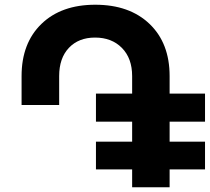

<svg xmlns="http://www.w3.org/2000/svg" viewBox="-20 -788 883 808"><path d="M842.8 -275.9H693.8V-191.9H842.8V-75.2H693.8V0H536.1V-75.2H383.8V-191.9H536.1V-275.9H383.8V-394H536.1V-467.8Q536.1 -542.5 493.2 -586.2Q450.2 -629.9 379.9 -629.9Q311 -629.9 270 -586.7Q229 -543.5 229 -467.8V-346.2H70.8V-467.8Q70.8 -606.4 154.3 -687.3Q237.8 -768.1 380.9 -768.1Q524.9 -768.1 609.4 -687.3Q693.8 -606.4 693.8 -467.8V-394H842.8Z"/></svg>

Font: Montserrat arm SemiBold
Style: Regular
Weight: 600
Designer: Julieta Ulanovsky
Foundry: Julieta Ulanovsky
Version: Version 6.000;PS 006.000;hotconv 1.0.88;makeotf.lib2.5.64775